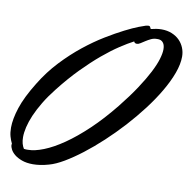

<svg xmlns="http://www.w3.org/2000/svg" viewBox="-98 -754 839 841"><g transform="rotate(10 322.0 -334.0)"><path d="M171.9 -2Q151.4 3.9 134.3 6.3Q117.2 8.8 102.1 8.8Q73.2 8.8 52.7 1.2Q32.2 -6.3 19.5 -16.8Q6.8 -27.3 1 -38.8Q-4.9 -50.3 -4.9 -58.1Q-4.9 -59.1 -4.4 -60.1Q-4.4 -61 -4.2 -62Q-3.9 -63 -3.9 -64Q-10.7 -77.6 -15.4 -94.2Q-20 -110.8 -20 -132.8Q-20 -170.9 -3.2 -222.4Q13.7 -273.9 55.2 -340.8Q90.3 -398.4 134.3 -445.1Q178.2 -491.7 224.1 -528.3Q270 -564.9 314.2 -591.8Q358.4 -618.7 394 -636.7Q429.7 -654.8 453.9 -664.1Q478 -673.3 483.9 -674.8Q486.3 -675.3 488.8 -675.8Q493.7 -676.8 496.1 -676.8Q501.5 -676.8 503.2 -673.1Q504.9 -669.4 507.8 -664.1Q519 -667 530.8 -668.9Q542.5 -670.9 555.2 -670.9Q580.6 -670.9 600.8 -662.6Q621.1 -654.3 635 -640.4Q648.9 -626.5 656.5 -607.9Q664.1 -589.4 664.1 -568.8Q664.1 -535.2 649.2 -494.6Q634.3 -454.1 608.6 -410.4Q583 -366.7 548.8 -321.8Q514.6 -276.9 475.6 -234.1Q436.5 -191.4 395 -152.8Q353.5 -114.3 313.5 -83.5Q273.4 -52.7 237.1 -31.2Q200.7 -9.8 171.9 -2ZM39.1 -101.1Q39.1 -84.5 42.5 -72.3Q45.9 -60.1 51.8 -50.8Q56.6 -49.8 61 -49.8Q65.4 -49.8 69.8 -49.8Q99.6 -49.8 139.6 -65.7Q179.7 -81.5 226.6 -113.8Q273.4 -146 324.7 -194.6Q376 -243.2 428.2 -308.1Q469.7 -359.9 498.3 -403.3Q526.9 -446.8 544.7 -481.4Q562.5 -516.1 570.3 -542.2Q578.1 -568.4 578.1 -585.9Q578.1 -603 571.8 -612.8Q565.4 -622.6 555.2 -625Q551.8 -626 548.3 -626Q544.9 -626 542 -626Q528.3 -626 516.4 -620.4Q504.4 -614.7 493.9 -607.9Q483.4 -601.1 474.6 -595.5Q465.8 -589.8 459 -589.8Q455.1 -589.8 451.4 -591.3Q447.8 -592.8 445.8 -598.1Q420.4 -585 386.2 -562.5Q352.1 -540 312.7 -507.1Q273.4 -474.1 230.2 -430.2Q187 -386.2 143.1 -330.1Q115.2 -294.9 95.5 -262Q75.7 -229 63.2 -200Q50.8 -170.9 44.9 -145.8Q39.1 -120.6 39.1 -101.1Z"/></g></svg>

Font: Oregano
Style: Italic
Weight: 400
Italic angle: -12°
Designer: Astigmatic (AOETI)
Foundry: Astigmatic (AOETI)
Version: Version 1.000